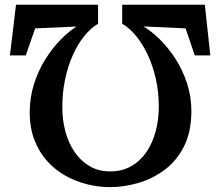

<svg xmlns="http://www.w3.org/2000/svg" viewBox="-20 -772 909 792"><path d="M825 -752.5 847.5 -543.5H783.5L745.5 -655L571.5 -663Q604 -644 638.8 -610Q673.5 -576 703.2 -530.2Q733 -484.5 751.2 -429.2Q769.5 -374 769.5 -312Q769 -226 738.2 -166.5Q707.5 -107 657.5 -70.2Q607.5 -33.5 548.8 -16.8Q490 0 433.5 0Q387.5 0 340.8 -11.5Q294 -23 251.2 -46.5Q208.5 -70 175 -107Q141.5 -144 122 -194.5Q102.5 -245 102.5 -310Q103 -371.5 120.5 -426.2Q138 -481 166.8 -527Q195.5 -573 229.2 -607.5Q263 -642 295.5 -662.5L125 -655L86.5 -543.5H21L46 -752.5H384.5V-674Q354 -656 327.2 -622.8Q300.5 -589.5 280.2 -544.2Q260 -499 248.5 -444.5Q237 -390 237 -329.5Q237 -277 249.8 -229.5Q262.5 -182 287.8 -145Q313 -108 349.8 -86.5Q386.5 -65 434 -65Q483 -65 520.8 -86.2Q558.5 -107.5 583.8 -144.5Q609 -181.5 622 -229.8Q635 -278 635 -332.5Q635 -393.5 622.5 -448Q610 -502.5 588.5 -547.8Q567 -593 540 -625.2Q513 -657.5 484 -674V-752.5Z"/></svg>

Font: Merriweather 20pt
Style: Bold
Weight: 700
Version: Version 2.100